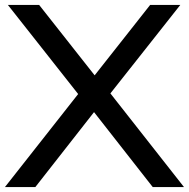

<svg xmlns="http://www.w3.org/2000/svg" viewBox="-21 -760 768 780"><path d="M-1 0 296.5 -378 11 -740H138L363.5 -454L589 -740H711.5L427.5 -380.5L726.5 0H599.5L361 -304.5L122.5 0Z"/></svg>

Font: Encode Sans Expanded Medium
Style: Regular
Weight: 500
Width: 7
Designer: Multiple Designers
Foundry: Impallari Type
Version: Version 3.000; ttfautohint (v1.8.3) -l 8 -r 50 -G 200 -x 14 